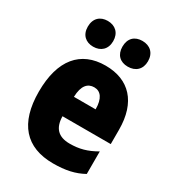

<svg xmlns="http://www.w3.org/2000/svg" viewBox="-187 -873 896 989"><g transform="rotate(30 261.5 -378.5)"><path d="M86 -690C86 -641 117 -614 161 -614C206 -614 237 -642 237 -690C237 -739 206 -767 161 -767C117 -767 86 -740 86 -690ZM292 -690C292 -642 321 -614 367 -614C413 -614 444 -642 444 -690C444 -739 413 -767 367 -767C322 -767 292 -740 292 -690ZM267 -562C119 -562 35 -463 35 -274C35 -86 121 10 283 10C356 10 411 -2 461 -30V-164C407 -133 363 -121 306 -121C238 -121 205 -156 204 -225H491V-310C491 -474 407 -562 267 -562ZM272 -436C310 -436 334 -405 334 -341H205C207 -410 234 -436 272 -436Z"/></g></svg>

Font: Noto Sans Khmer Condensed Black
Style: Regular
Weight: 900
Width: 3
Designer: Danh Hong and the Monotype Design Team
Foundry: Monotype Imaging Inc.
Version: Version 2.004